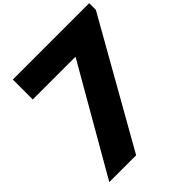

<svg xmlns="http://www.w3.org/2000/svg" viewBox="-309 -1463 1689 1689"><g transform="rotate(-45 535.0 -619.0)"><path d="M1070 -1238H120V-990H652L82 0H416L1070 -1155Z"/></g></svg>

Font: Poland Can Into
Style: BigWritings
Weight: 700
Foundry: Cannot Into Space Fonts
Version: Version 0.92